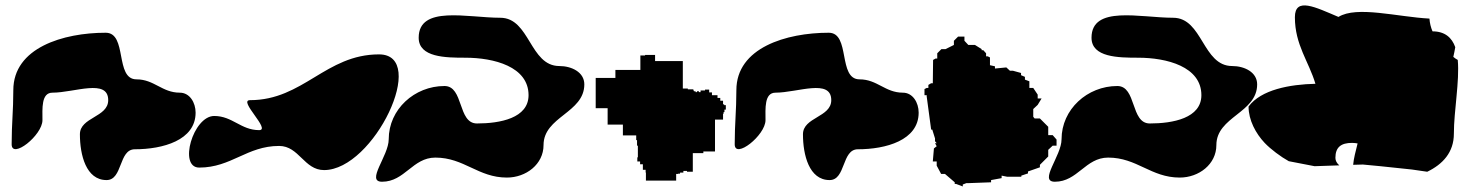

<svg xmlns="http://www.w3.org/2000/svg" viewBox="-20 -685 5298 692"><path d="M22 -165C22 -110 133 -197 133 -252C133 -293 128 -351 169 -351C248 -351 370 -403 370 -324C370 -262 268 -263 268 -201C268 -127 290 -36 364 -36C423 -36 407 -147 466 -147C566 -147 685 -179 685 -279C685 -315 664 -351 628 -351C564 -351 536 -399 472 -399C393 -399 440 -567 361 -567C208 -567 28 -513 28 -360C28 -284 22 -241 22 -165Z M698 -81C814 -81 870 -159 986 -159C1058 -159 1076 -72 1148 -72C1328 -72 1526 -489 1346 -489C1154 -489 1073 -324 881 -324C837 -324 958 -216 914 -216C848 -216 818 -267 752 -267C676 -267 622 -81 698 -81Z M1357 -30C1439 -30 1467 -117 1549 -117C1653 -117 1703 -45 1807 -45C1876 -45 1939 -93 1939 -162C1939 -265 2086 -278 2086 -381C2086 -425 2040 -447 1996 -447C1889 -447 1890 -621 1783 -621C1665 -621 1489 -667 1489 -549C1489 -478 1586 -477 1657 -477C1760 -477 1885 -445 1885 -342C1885 -259 1782 -240 1699 -240C1629 -240 1652 -375 1582 -375C1474 -375 1381 -291 1381 -183C1381 -123 1297 -30 1357 -30Z M2127 -295H2170V-236H2225V-197H2273V-180H2276V-160H2279V-118H2277V-103H2287V-93H2297V-73H2307V-63H2308V-34H2417V-53V-58H2424V-59H2431V-63H2443V-69H2456V-66H2477V-133H2515V-139H2557V-254H2586V-275H2588V-281H2591V-290H2596V-306H2590V-309H2586V-322H2576V-332H2566V-342H2546V-352H2536V-362H2521V-359H2505V-353H2499V-356H2492V-353H2487V-356H2481V-359H2479V-363H2459V-366H2441V-465H2341V-487H2305V-485H2288V-433H2198V-404H2127Z M2628 -165C2628 -110 2739 -197 2739 -252C2739 -293 2734 -351 2775 -351C2854 -351 2976 -403 2976 -324C2976 -262 2874 -263 2874 -201C2874 -127 2896 -36 2970 -36C3029 -36 3013 -147 3072 -147C3172 -147 3291 -179 3291 -279C3291 -315 3270 -351 3234 -351C3170 -351 3142 -399 3078 -399C2999 -399 3046 -567 2967 -567C2814 -567 2634 -513 2634 -360C2634 -284 2628 -241 2628 -165Z M3312 -342H3320V-337L3336 -218H3340L3350 -186V-176L3356 -169H3350L3356 -158L3346 -150L3342 -103H3356V-88L3372 -58H3386L3421 -28V-22H3426L3450 -13V-20L3463 -25H3472L3552 -28V-36L3590 -43V-52L3610 -48H3661V-52L3685 -60V-67L3728 -82V-91L3758 -121V-145L3774 -160H3788V-182L3774 -198H3758V-228L3728 -258H3709L3704 -264V-292L3720 -307L3734 -330H3720V-344L3704 -368H3690V-392L3674 -398V-408L3660 -414V-422L3631 -430H3620L3607 -442L3566 -438V-446L3548 -450V-478L3540 -482H3534V-493L3524 -504H3518V-508L3494 -523H3470L3456 -538V-553H3433L3418 -538V-523L3388 -508H3373L3358 -493V-474H3352L3343 -469L3342 -385H3336L3326 -379V-368H3320L3312 -364Z M3782 -30C3864 -30 3892 -117 3974 -117C4078 -117 4128 -45 4232 -45C4301 -45 4364 -93 4364 -162C4364 -265 4511 -278 4511 -381C4511 -425 4465 -447 4421 -447C4314 -447 4315 -621 4208 -621C4090 -621 3914 -667 3914 -549C3914 -478 4011 -477 4082 -477C4185 -477 4310 -445 4310 -342C4310 -259 4207 -240 4124 -240C4054 -240 4077 -375 4007 -375C3899 -375 3806 -291 3806 -183C3806 -123 3722 -30 3782 -30Z M4480 -301C4480 -252 4506 -204 4538 -170C4560 -147 4596 -120 4625 -104L4718 -86L4807 -89C4798 -97 4793 -106 4793 -116C4793 -155 4814 -170 4853 -170C4861 -170 4867 -169 4873 -168C4866 -140 4859 -114 4857 -91L4892 -92L4955 -86L5069 -74L5124 -66C5180 -93 5220 -136 5220 -203C5220 -286 5241 -392 5234 -469C5228 -472 5223 -476 5218 -480C5221 -492 5223 -504 5225 -515C5213 -549 5188 -572 5143 -572C5137 -586 5133 -602 5132 -618C5017 -624 4870 -665 4804 -624C4721 -659 4647 -697 4647 -623C4647 -523 4697 -464 4721 -383C4629 -381 4525 -362 4480 -301Z"/></svg>

Font: Camosport
Style: Regular
Weight: 400
Version: Version 001.000